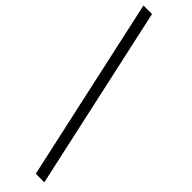

<svg xmlns="http://www.w3.org/2000/svg" viewBox="-342 -792 984 984"><g transform="rotate(45 150.0 -300.0)"><path d="M275.5 200 56 -800H-6L213.5 200Z"/></g></svg>

Font: Big Shoulders Stencil Text Light
Style: Regular
Weight: 300
Designer: Patric King
Foundry: XO Type Co
Version: Version 1.000